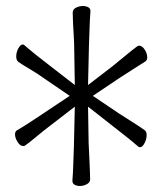

<svg xmlns="http://www.w3.org/2000/svg" viewBox="-20 -688 540 639"><path d="M221 -87Q223 -111 224 -145Q225 -179 226 -203L229 -333L146 -269Q126 -254 101.5 -233.5Q77 -213 64 -204Q62 -202 57 -202Q47 -202 38.5 -215.5Q30 -229 30 -241Q30 -250 36 -254Q55 -265 79.5 -281Q104 -297 119 -307L212 -369L127 -427Q108 -441 81 -457Q54 -473 41 -482Q34 -488 34 -500Q34 -514 41 -527Q48 -540 56 -540Q59 -540 62 -537Q78 -523 101 -504.5Q124 -486 140 -474L229 -405L227 -525Q227 -544 225.5 -567.5Q224 -591 223 -612.5Q222 -634 222 -646Q222 -657 233 -662.5Q244 -668 256 -668Q266 -668 273.5 -664Q281 -660 281 -651V-650Q279 -626 278 -592Q277 -558 276 -534L273 -405L355 -468Q374 -483 399 -504Q424 -525 437 -534Q441 -536 443 -536Q453 -536 461.5 -523Q470 -510 470 -497Q470 -487 463 -483Q447 -473 422 -457Q397 -441 380 -430L289 -369L375 -311Q395 -298 422 -281Q449 -264 461 -255Q468 -251 468 -238Q468 -225 461 -211.5Q454 -198 446 -198Q442 -198 439 -201Q423 -215 400.5 -233Q378 -251 361 -264L273 -333L275 -212Q276 -194 277 -170Q278 -146 279 -124.5Q280 -103 280 -91Q280 -81 269 -75Q258 -69 246 -69Q236 -69 228.5 -73Q221 -77 221 -86Z"/></svg>

Font: Moon Stars Kai HW Light
Style: Regular
Weight: 300
Designer: GuiWonder
Version: Version 1.101